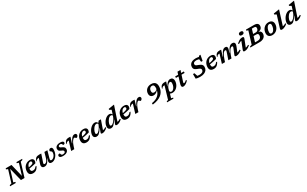

<svg xmlns="http://www.w3.org/2000/svg" viewBox="600 -4032 12080 7555"><g transform="rotate(-30 6640.0 -254.0)"><path d="M598.5 -61.5 565 -57.5 740 -628.5 656.5 -654 669.5 -698H927L914 -654L825.5 -629L632 1.5H468.5L313 -628.5L335.5 -634.5L162 -69L245.5 -44L232.5 0H-24.5L-12 -44L76.5 -68.5L247 -623L168.5 -655.5L181 -698H444.5Z M1144.5 -444.5Q1118 -444.5 1093.5 -433Q1069 -421.5 1048.2 -399.8Q1027.5 -378 1011.8 -347.5Q996 -317 987.5 -279Q979 -241 979 -196.5Q979 -133 1001.5 -108.5Q1024 -84 1075.5 -84Q1105.5 -84 1132.8 -93Q1160 -102 1184.2 -122Q1208.5 -142 1230 -175.5H1277.5Q1245 -105 1206.2 -63.8Q1167.5 -22.5 1122.2 -5.2Q1077 12 1024 12Q962.5 12 921.2 -8Q880 -28 859.5 -67Q839 -106 839 -162Q839 -220 854 -271.8Q869 -323.5 897.5 -366.5Q926 -409.5 966.2 -441Q1006.5 -472.5 1056.8 -489.8Q1107 -507 1165.5 -507Q1222 -507 1256.2 -491Q1290.5 -475 1306.2 -448Q1322 -421 1322 -388Q1322 -363 1314 -336.2Q1306 -309.5 1291.5 -286Q1249.5 -274 1205.8 -263.8Q1162 -253.5 1118.2 -245Q1074.5 -236.5 1031.5 -229.5Q988.5 -222.5 948.5 -217.5L951.5 -266Q1022 -280.5 1068.2 -292Q1114.5 -303.5 1141.5 -314Q1168.5 -324.5 1181.5 -335.5Q1194.5 -346.5 1198.2 -359.2Q1202 -372 1202 -389Q1202 -406 1195.5 -418.5Q1189 -431 1176.5 -437.8Q1164 -444.5 1144.5 -444.5Z M1821.5 -494.5H1957L1866 -172Q1862 -157.5 1859.8 -145Q1857.5 -132.5 1857.5 -123Q1857.5 -98.5 1870.5 -88Q1883.5 -77.5 1908.5 -77.5Q1934.5 -77.5 1961.2 -90.2Q1988 -103 2012 -125.5Q2036 -148 2055 -178Q2074 -208 2084.8 -242.5Q2095.5 -277 2095.5 -313.5Q2095.5 -342 2083.8 -359Q2072 -376 2056.2 -386.2Q2040.5 -396.5 2028.5 -403.8Q2016.5 -411 2016.5 -419.5Q2016.5 -457.5 2040.8 -482.2Q2065 -507 2103.5 -507Q2128.5 -507 2146.5 -495.8Q2164.5 -484.5 2174.8 -459.8Q2185 -435 2185 -394.5Q2185 -325 2167.2 -263.5Q2149.5 -202 2118.5 -151.5Q2087.5 -101 2047.5 -64.2Q2007.5 -27.5 1962.5 -7.8Q1917.5 12 1871.5 12Q1818.5 12 1790.5 -9.5Q1762.5 -31 1762.5 -79Q1762.5 -92.5 1765.2 -108.8Q1768 -125 1773 -144L1795.5 -222.5L1785 -222Q1758.5 -155.5 1730 -110.5Q1701.5 -65.5 1671 -38.5Q1640.5 -11.5 1608.5 0.2Q1576.5 12 1542 12Q1484.5 12 1454 -16.2Q1423.5 -44.5 1423.5 -95.5Q1423.5 -130 1438 -173L1516 -404Q1514 -404 1513 -404Q1512 -404 1510 -404Q1481 -404 1458.8 -398Q1436.5 -392 1417.5 -375.5Q1398.5 -359 1378.5 -328L1363 -333.5Q1377.5 -384 1397.2 -417.5Q1417 -451 1444.2 -470.5Q1471.5 -490 1508.5 -498.2Q1545.5 -506.5 1595 -506.5Q1611.5 -506.5 1625.5 -506Q1639.5 -505.5 1653 -504.5Q1666.5 -503.5 1682.5 -501.5L1567.5 -159Q1563 -145 1560.8 -134Q1558.5 -123 1558.5 -114.5Q1558.5 -95 1569.8 -86.5Q1581 -78 1603 -78Q1630 -78 1658 -97Q1686 -116 1712 -159.5Q1738 -203 1759.5 -277.5Z M2320.5 -144Q2325 -117 2331 -99.8Q2337 -82.5 2347.5 -69.5Q2358.5 -56.5 2372.2 -52Q2386 -47.5 2406 -47.5Q2440.5 -47.5 2465.5 -56Q2490.5 -64.5 2504.5 -81Q2518.5 -97.5 2518.5 -121Q2518.5 -139 2510.8 -152.8Q2503 -166.5 2481.8 -180Q2460.5 -193.5 2418 -209.5Q2376.5 -226 2352 -244.5Q2327.5 -263 2317 -286.5Q2306.5 -310 2306.5 -342Q2306.5 -391.5 2333.8 -428.5Q2361 -465.5 2412 -486Q2463 -506.5 2535 -506.5Q2587.5 -506.5 2621 -496.5Q2654.5 -486.5 2670.5 -468Q2686.5 -449.5 2686.5 -424Q2686.5 -404 2677.5 -389.8Q2668.5 -375.5 2648.8 -368Q2629 -360.5 2597.5 -360.5Q2592 -383.5 2584.5 -398.8Q2577 -414 2566 -425.5Q2555 -437 2541.8 -442Q2528.5 -447 2511.5 -447Q2468 -447 2444.5 -431.2Q2421 -415.5 2421 -388Q2421 -373.5 2427.8 -361Q2434.5 -348.5 2455.8 -335Q2477 -321.5 2519.5 -303Q2562.5 -284.5 2586.5 -264Q2610.5 -243.5 2620.5 -219.2Q2630.5 -195 2630.5 -165Q2630.5 -109 2600.5 -69.5Q2570.5 -30 2515.2 -9Q2460 12 2384 12Q2324.5 12 2289 0.2Q2253.5 -11.5 2237.8 -32Q2222 -52.5 2222 -77Q2222 -99 2230.8 -113.8Q2239.5 -128.5 2261 -136.2Q2282.5 -144 2320.5 -144Z M2875.5 -404Q2874.5 -404 2872.8 -404Q2871 -404 2869.5 -404Q2840.5 -404 2818.2 -398Q2796 -392 2776.8 -375.5Q2757.5 -359 2737.5 -328L2722 -333Q2739.5 -401 2768.2 -438.5Q2797 -476 2837.8 -491Q2878.5 -506 2932 -506Q2947.5 -506 2960 -505.5Q2972.5 -505 2984 -504.2Q2995.5 -503.5 3009 -501.5L2929 -244.5L2942.5 -246Q2989 -343 3030 -400.2Q3071 -457.5 3110.5 -482.2Q3150 -507 3191.5 -507Q3234 -507 3254 -486.8Q3274 -466.5 3274 -436Q3274 -408 3260 -386Q3246 -364 3226.8 -351.5Q3207.5 -339 3191.5 -339Q3188 -339 3178.8 -347.5Q3169.5 -356 3158.5 -366.5Q3147.5 -377.5 3136.8 -385.2Q3126 -393 3118.5 -393Q3101.5 -393 3082.2 -379.8Q3063 -366.5 3042.8 -341.8Q3022.5 -317 3002.5 -282.5Q2982.5 -248 2964 -205Q2945.5 -162 2930 -112.5L2894.5 0H2752.5Z M3570.5 -444.5Q3544 -444.5 3519.5 -433Q3495 -421.5 3474.2 -399.8Q3453.5 -378 3437.8 -347.5Q3422 -317 3413.5 -279Q3405 -241 3405 -196.5Q3405 -133 3427.5 -108.5Q3450 -84 3501.5 -84Q3531.5 -84 3558.8 -93Q3586 -102 3610.2 -122Q3634.5 -142 3656 -175.5H3703.5Q3671 -105 3632.2 -63.8Q3593.5 -22.5 3548.2 -5.2Q3503 12 3450 12Q3388.5 12 3347.2 -8Q3306 -28 3285.5 -67Q3265 -106 3265 -162Q3265 -220 3280 -271.8Q3295 -323.5 3323.5 -366.5Q3352 -409.5 3392.2 -441Q3432.5 -472.5 3482.8 -489.8Q3533 -507 3591.5 -507Q3648 -507 3682.2 -491Q3716.5 -475 3732.2 -448Q3748 -421 3748 -388Q3748 -363 3740 -336.2Q3732 -309.5 3717.5 -286Q3675.5 -274 3631.8 -263.8Q3588 -253.5 3544.2 -245Q3500.5 -236.5 3457.5 -229.5Q3414.5 -222.5 3374.5 -217.5L3377.5 -266Q3448 -280.5 3494.2 -292Q3540.5 -303.5 3567.5 -314Q3594.5 -324.5 3607.5 -335.5Q3620.5 -346.5 3624.2 -359.2Q3628 -372 3628 -389Q3628 -406 3621.5 -418.5Q3615 -431 3602.5 -437.8Q3590 -444.5 3570.5 -444.5Z M4118.5 -53.5 4183.5 -225.5H4176Q4128.5 -150.5 4091 -103.8Q4053.5 -57 4022.5 -31.8Q3991.5 -6.5 3964 2.8Q3936.5 12 3908 12Q3872 12 3842.2 -2Q3812.5 -16 3794.8 -44Q3777 -72 3777 -114.5Q3777 -164 3794.8 -218Q3812.5 -272 3844 -323Q3875.5 -374 3917.8 -415.2Q3960 -456.5 4009 -481Q4058 -505.5 4110.5 -505.5Q4159.5 -505.5 4190.2 -478.8Q4221 -452 4237 -398L4225.5 -368.5Q4210.5 -402.5 4189.8 -416.2Q4169 -430 4142 -430Q4108.5 -430 4076.2 -409.2Q4044 -388.5 4015.8 -354.5Q3987.5 -320.5 3965.8 -280.5Q3944 -240.5 3931.8 -201.5Q3919.5 -162.5 3919.5 -132Q3919.5 -105.5 3933.8 -93Q3948 -80.5 3973 -80.5Q3996 -80.5 4026.2 -102.2Q4056.5 -124 4087.8 -160.5Q4119 -197 4146.5 -241.8Q4174 -286.5 4192 -332L4225.5 -418.5L4289 -494.5H4389L4229.5 -37.5L4202 -81.5Q4231 -79.5 4260 -84.5Q4289 -89.5 4320 -102.8Q4351 -116 4384.5 -140L4407.5 -106Q4333 -37 4275 -12.5Q4217 12 4173.5 12Q4132 12 4118.2 -3Q4104.5 -18 4118.5 -53.5Z M4883 -369.5Q4868 -403.5 4847 -417Q4826 -430.5 4799.5 -430.5Q4766 -430.5 4733.8 -409.8Q4701.5 -389 4673.2 -355Q4645 -321 4623.2 -281Q4601.5 -241 4589.2 -201.8Q4577 -162.5 4577 -132Q4577 -105.5 4591 -93Q4605 -80.5 4630.5 -80.5Q4649.5 -80.5 4674 -95.2Q4698.5 -110 4725.5 -136.5Q4752.5 -163 4778.2 -197.8Q4804 -232.5 4825.2 -272.5Q4846.5 -312.5 4860.5 -354.5L4943 -606.5Q4934 -613 4918 -622.5Q4902 -632 4884.5 -642Q4867 -652 4853 -659.5L4862.5 -697L5101.5 -736H5124.5L4888.5 -37.5L4861 -81.5Q4890.5 -79.5 4919.5 -84.5Q4948.5 -89.5 4979.2 -102.8Q5010 -116 5043.5 -140L5067 -106Q4992.5 -37 4934.2 -12.5Q4876 12 4832.5 12Q4791 12 4776.8 -2.8Q4762.5 -17.5 4776 -53L4841 -225.5H4833.5Q4785.5 -150.5 4748.2 -103.5Q4711 -56.5 4680 -31.5Q4649 -6.5 4621.2 2.8Q4593.5 12 4565.5 12Q4529.5 12 4499.8 -2Q4470 -16 4452.5 -44.2Q4435 -72.5 4435 -114.5Q4435 -164 4452.5 -218.2Q4470 -272.5 4501.5 -323.5Q4533 -374.5 4575.2 -415.8Q4617.5 -457 4666.5 -481.8Q4715.5 -506.5 4768 -506.5Q4817.5 -506.5 4848 -479.5Q4878.5 -452.5 4894.5 -399Z M5416.5 -444.5Q5390 -444.5 5365.5 -433Q5341 -421.5 5320.2 -399.8Q5299.5 -378 5283.8 -347.5Q5268 -317 5259.5 -279Q5251 -241 5251 -196.5Q5251 -133 5273.5 -108.5Q5296 -84 5347.5 -84Q5377.5 -84 5404.8 -93Q5432 -102 5456.2 -122Q5480.5 -142 5502 -175.5H5549.5Q5517 -105 5478.2 -63.8Q5439.5 -22.5 5394.2 -5.2Q5349 12 5296 12Q5234.5 12 5193.2 -8Q5152 -28 5131.5 -67Q5111 -106 5111 -162Q5111 -220 5126 -271.8Q5141 -323.5 5169.5 -366.5Q5198 -409.5 5238.2 -441Q5278.5 -472.5 5328.8 -489.8Q5379 -507 5437.5 -507Q5494 -507 5528.2 -491Q5562.5 -475 5578.2 -448Q5594 -421 5594 -388Q5594 -363 5586 -336.2Q5578 -309.5 5563.5 -286Q5521.5 -274 5477.8 -263.8Q5434 -253.5 5390.2 -245Q5346.5 -236.5 5303.5 -229.5Q5260.5 -222.5 5220.5 -217.5L5223.5 -266Q5294 -280.5 5340.2 -292Q5386.5 -303.5 5413.5 -314Q5440.5 -324.5 5453.5 -335.5Q5466.5 -346.5 5470.2 -359.2Q5474 -372 5474 -389Q5474 -406 5467.5 -418.5Q5461 -431 5448.5 -437.8Q5436 -444.5 5416.5 -444.5Z M5789.5 -404Q5788.5 -404 5786.8 -404Q5785 -404 5783.5 -404Q5754.5 -404 5732.2 -398Q5710 -392 5690.8 -375.5Q5671.5 -359 5651.5 -328L5636 -333Q5653.5 -401 5682.2 -438.5Q5711 -476 5751.8 -491Q5792.5 -506 5846 -506Q5861.5 -506 5874 -505.5Q5886.5 -505 5898 -504.2Q5909.5 -503.5 5923 -501.5L5843 -244.5L5856.5 -246Q5903 -343 5944 -400.2Q5985 -457.5 6024.5 -482.2Q6064 -507 6105.5 -507Q6148 -507 6168 -486.8Q6188 -466.5 6188 -436Q6188 -408 6174 -386Q6160 -364 6140.8 -351.5Q6121.5 -339 6105.5 -339Q6102 -339 6092.8 -347.5Q6083.5 -356 6072.5 -366.5Q6061.5 -377.5 6050.8 -385.2Q6040 -393 6032.5 -393Q6015.5 -393 5996.2 -379.8Q5977 -366.5 5956.8 -341.8Q5936.5 -317 5916.5 -282.5Q5896.5 -248 5878 -205Q5859.5 -162 5844 -112.5L5808.5 0H5666.5Z M6449 24.5 6446 -41Q6545.5 -56 6619 -88Q6692.5 -120 6743 -165Q6793.5 -210 6824 -264.8Q6854.5 -319.5 6868.2 -380.5Q6882 -441.5 6882 -504Q6882 -550.5 6870.2 -578.8Q6858.5 -607 6836.8 -620Q6815 -633 6785 -633Q6743 -633 6711.8 -612Q6680.5 -591 6663.2 -552.5Q6646 -514 6646 -461Q6646 -413.5 6668.8 -388Q6691.5 -362.5 6742 -362.5Q6769.5 -362.5 6794.8 -371.2Q6820 -380 6843.2 -398Q6866.5 -416 6888 -444L6908.5 -439Q6878 -394 6848 -362Q6818 -330 6787.5 -309.8Q6757 -289.5 6725.5 -280.2Q6694 -271 6660.5 -271Q6607.5 -271 6570.5 -290.8Q6533.5 -310.5 6514 -347Q6494.5 -383.5 6494.5 -433.5Q6494.5 -492.5 6515.5 -543Q6536.5 -593.5 6575.5 -631Q6614.5 -668.5 6668.8 -689.2Q6723 -710 6789 -710Q6866 -710 6917.5 -683.5Q6969 -657 6994.8 -607.2Q7020.5 -557.5 7020.5 -488Q7020.5 -429.5 7006.2 -365.5Q6992 -301.5 6956 -239.5Q6920 -177.5 6855.5 -123.8Q6791 -70 6691.2 -31.2Q6591.5 7.5 6449 24.5Z M7279.5 -152Q7276 -138.5 7274.8 -129.2Q7273.5 -120 7273.5 -113Q7273.5 -85 7292 -67.5Q7310.5 -50 7347.5 -50Q7376 -50 7402.2 -65.8Q7428.5 -81.5 7451.2 -109.5Q7474 -137.5 7491 -173.2Q7508 -209 7517.5 -249Q7527 -289 7527 -329Q7527 -370.5 7512.5 -389Q7498 -407.5 7469 -407.5Q7449 -407.5 7428 -395.8Q7407 -384 7386.5 -363.8Q7366 -343.5 7348 -318.2Q7330 -293 7316.5 -265.2Q7303 -237.5 7295.5 -211ZM7207.5 -69.5H7265L7195.5 167.5L7279 187.5L7266.5 228.5H6976.5L6988.5 187.5L7058 167.5L7227 -404.5Q7225.5 -405 7223.8 -405Q7222 -405 7220.5 -405Q7190.5 -405 7167.8 -398.8Q7145 -392.5 7125.5 -376Q7106 -359.5 7086 -328L7071.5 -334Q7089 -401.5 7118.2 -439Q7147.5 -476.5 7189 -491.5Q7230.5 -506.5 7284 -506.5Q7306 -506.5 7322.2 -505.5Q7338.5 -504.5 7357.5 -502L7298 -311.5L7307 -313Q7345 -382 7382.5 -424.5Q7420 -467 7458.2 -487Q7496.5 -507 7536.5 -507Q7604.5 -507 7639.8 -465Q7675 -423 7675 -355Q7675 -298.5 7659 -244.8Q7643 -191 7613.8 -144.5Q7584.5 -98 7544.5 -62.8Q7504.5 -27.5 7456.2 -7.8Q7408 12 7354 12Q7295 12 7255.2 -8.5Q7215.5 -29 7207.5 -69.5Z M7760.5 -429 7763.5 -494.5H8157L8154.5 -429ZM7940 -198.5Q7931 -172.5 7926.5 -155Q7922 -137.5 7920 -127Q7918 -116.5 7918 -110Q7918 -97.5 7923 -93.2Q7928 -89 7938 -89Q7948.5 -89 7964 -95.2Q7979.5 -101.5 8002.2 -117Q8025 -132.5 8057.5 -160.5L8086.5 -126.5Q8047 -85.5 8012.8 -58.8Q7978.5 -32 7949.2 -16.5Q7920 -1 7895 5.5Q7870 12 7849 12Q7813.5 12 7794.2 -6.5Q7775 -25 7775 -66Q7775 -86 7781.2 -115Q7787.5 -144 7801.5 -187.5L7935 -611.5H8073.5Z M8945 -591.5Q8922 -609 8886 -619Q8850 -629 8809 -629Q8752 -629 8718 -616.8Q8684 -604.5 8669 -582.5Q8654 -560.5 8654 -529.5Q8654 -499 8672 -481Q8690 -463 8722 -450Q8754 -437 8795.5 -421.5Q8837 -406 8873.2 -385.2Q8909.5 -364.5 8931.8 -331Q8954 -297.5 8954 -244Q8954 -165.5 8914.5 -108Q8875 -50.5 8798 -19.2Q8721 12 8608.5 12Q8547.5 12 8501.5 4.2Q8455.5 -3.5 8418 -16L8417.5 -225.5H8482L8552.5 -17.5L8473 -96.5Q8505 -85 8540.8 -78Q8576.5 -71 8618 -71Q8684 -71 8726.5 -86.2Q8769 -101.5 8790.2 -129.8Q8811.5 -158 8811.5 -196.5Q8811.5 -223.5 8798.2 -241.5Q8785 -259.5 8762.2 -272.5Q8739.5 -285.5 8711 -296Q8682.5 -306.5 8652 -318.5Q8611 -335 8580.5 -354.8Q8550 -374.5 8533 -404.2Q8516 -434 8516 -480.5Q8516 -550.5 8551 -602Q8586 -653.5 8654.2 -681.8Q8722.5 -710 8822 -710Q8874.5 -710 8920.2 -700.8Q8966 -691.5 9000.5 -671.5L8937.5 -678L9001 -737H9052.5L9004 -482.5H8937L8915.5 -641Z M9351 -444.5Q9324.5 -444.5 9300 -433Q9275.5 -421.5 9254.8 -399.8Q9234 -378 9218.2 -347.5Q9202.5 -317 9194 -279Q9185.5 -241 9185.5 -196.5Q9185.5 -133 9208 -108.5Q9230.5 -84 9282 -84Q9312 -84 9339.2 -93Q9366.5 -102 9390.8 -122Q9415 -142 9436.5 -175.5H9484Q9451.5 -105 9412.8 -63.8Q9374 -22.5 9328.8 -5.2Q9283.5 12 9230.5 12Q9169 12 9127.8 -8Q9086.5 -28 9066 -67Q9045.5 -106 9045.5 -162Q9045.5 -220 9060.5 -271.8Q9075.5 -323.5 9104 -366.5Q9132.5 -409.5 9172.8 -441Q9213 -472.5 9263.2 -489.8Q9313.5 -507 9372 -507Q9428.5 -507 9462.8 -491Q9497 -475 9512.8 -448Q9528.5 -421 9528.5 -388Q9528.5 -363 9520.5 -336.2Q9512.5 -309.5 9498 -286Q9456 -274 9412.2 -263.8Q9368.5 -253.5 9324.8 -245Q9281 -236.5 9238 -229.5Q9195 -222.5 9155 -217.5L9158 -266Q9228.5 -280.5 9274.8 -292Q9321 -303.5 9348 -314Q9375 -324.5 9388 -335.5Q9401 -346.5 9404.8 -359.2Q9408.5 -372 9408.5 -389Q9408.5 -406 9402 -418.5Q9395.5 -431 9383 -437.8Q9370.5 -444.5 9351 -444.5Z M10334 -42 10306.5 -83.5Q10333 -82 10360 -86.8Q10387 -91.5 10418 -104.5Q10449 -117.5 10488 -140L10511 -104Q10458.5 -59 10413.5 -33.5Q10368.5 -8 10329.8 2Q10291 12 10256.5 12Q10217 12 10202 -5.8Q10187 -23.5 10203 -62.5L10300.5 -299.5Q10312.5 -329.5 10316.8 -344.5Q10321 -359.5 10321 -369Q10321 -383.5 10312.5 -391.8Q10304 -400 10284 -400Q10258 -400 10231.2 -381.5Q10204.5 -363 10177.5 -326.8Q10150.5 -290.5 10124.5 -237.2Q10098.5 -184 10075 -114L10037 0H9894.5L9996 -300Q10003 -320.5 10006.8 -333.8Q10010.5 -347 10012 -355.5Q10013.5 -364 10013.5 -370.5Q10013.5 -384.5 10005.5 -392.2Q9997.5 -400 9978.5 -400Q9952.5 -400 9926.5 -380.8Q9900.5 -361.5 9875 -324.2Q9849.5 -287 9825 -232.2Q9800.5 -177.5 9777.5 -106.5L9743 0H9601.5L9724 -404Q9723 -404 9721.2 -404Q9719.5 -404 9718 -404Q9689 -404 9666.8 -398Q9644.5 -392 9625.2 -375.5Q9606 -359 9586 -328L9570.5 -333Q9588 -401 9616.8 -438.5Q9645.5 -476 9686.2 -491Q9727 -506 9780.5 -506Q9794.5 -506 9806 -505.5Q9817.5 -505 9829.5 -504.2Q9841.5 -503.5 9856 -501.5L9771.5 -227.5L9785 -229Q9823 -313.5 9855.8 -367.8Q9888.5 -422 9918.5 -452.2Q9948.5 -482.5 9977.2 -494.8Q10006 -507 10036 -507Q10083.5 -507 10105.2 -485Q10127 -463 10127 -425.5Q10127 -405 10121.5 -381Q10116 -357 10104.5 -322L10074.5 -230H10087Q10124.5 -312 10158.8 -365.8Q10193 -419.5 10225.5 -450.2Q10258 -481 10290.5 -494Q10323 -507 10357.5 -507Q10414 -507 10440.8 -480.5Q10467.5 -454 10467.5 -414Q10467.5 -393 10460.8 -364Q10454 -335 10435.5 -290Z M10591 -79.5 10737 -450.5 10766 -411Q10736 -412.5 10707 -407Q10678 -401.5 10646.2 -386.2Q10614.5 -371 10577 -344L10551 -380Q10609 -431 10655 -458.5Q10701 -486 10738.2 -496.5Q10775.5 -507 10806.5 -507Q10857.5 -507 10870.5 -485.2Q10883.5 -463.5 10864.5 -415L10718.5 -42L10686.5 -84.5Q10718 -82.5 10747.2 -87Q10776.5 -91.5 10806.2 -104.2Q10836 -117 10868 -138.5L10891.5 -102.5Q10840.5 -59 10796 -33.8Q10751.5 -8.5 10713 1.8Q10674.5 12 10641 12Q10595.5 12 10582.8 -7.2Q10570 -26.5 10591 -79.5ZM10764 -652Q10764 -676.5 10775.2 -695.2Q10786.5 -714 10809.8 -724.8Q10833 -735.5 10869.5 -735.5Q10914 -735.5 10936.5 -718.5Q10959 -701.5 10959 -671.5Q10959 -647.5 10948 -628.8Q10937 -610 10913.8 -599.2Q10890.5 -588.5 10853.5 -588.5Q10809 -588.5 10786.5 -605.5Q10764 -622.5 10764 -652Z M11251.5 -615.5 11278 -698H11460.5Q11533 -698 11575.8 -679.8Q11618.5 -661.5 11637.5 -630Q11656.5 -598.5 11656.5 -558Q11656.5 -499.5 11630 -458.2Q11603.5 -417 11553.8 -394.5Q11504 -372 11433 -369.5L11437.5 -378.5Q11523.5 -373.5 11561.8 -336.8Q11600 -300 11600 -237.5Q11600 -168 11567.5 -114.5Q11535 -61 11470 -30.5Q11405 0 11306.5 0H11065.5L11090 -85.5H11283.5Q11337.5 -85.5 11373 -106Q11408.5 -126.5 11426.2 -163.2Q11444 -200 11444 -249Q11444 -285.5 11422 -307.2Q11400 -329 11347.5 -329H11162.5L11189.5 -408H11376Q11418 -408 11446.2 -426.5Q11474.5 -445 11488.5 -476.2Q11502.5 -507.5 11502.5 -545Q11502.5 -568.5 11493 -584Q11483.5 -599.5 11463.5 -607.5Q11443.5 -615.5 11411.5 -615.5ZM11165 -628.5 11086 -654 11099 -698H11343L11129 0H10892L10905.5 -44L10993.5 -70Z M12004.5 -507Q12073 -507 12117.5 -483Q12162 -459 12184 -417.8Q12206 -376.5 12206 -322.5Q12206 -256.5 12183.8 -196.2Q12161.5 -136 12120.2 -89Q12079 -42 12021.8 -15Q11964.5 12 11894 12Q11826 12 11781.2 -11.8Q11736.5 -35.5 11714.8 -77.2Q11693 -119 11693 -172Q11693 -238 11715.2 -298.2Q11737.5 -358.5 11778.8 -405.5Q11820 -452.5 11877.2 -479.8Q11934.5 -507 12004.5 -507ZM11900 -67Q11930 -67 11955.8 -83.2Q11981.5 -99.5 12002.2 -127.5Q12023 -155.5 12037.8 -191Q12052.5 -226.5 12060.5 -265.8Q12068.5 -305 12068.5 -343.5Q12068.5 -386.5 12050.8 -407Q12033 -427.5 11999 -427.5Q11969 -427.5 11943 -411.2Q11917 -395 11896.2 -367.2Q11875.5 -339.5 11860.8 -303.8Q11846 -268 11838.2 -229Q11830.5 -190 11830.5 -151.5Q11830.5 -108.5 11848.2 -87.8Q11866 -67 11900 -67Z M12443.5 -608Q12434.5 -614 12418.8 -623.2Q12403 -632.5 12385.2 -642.2Q12367.5 -652 12353 -659.5L12362.5 -697L12600 -736H12623.5L12404.5 -39.5L12373.5 -86.5Q12405 -84 12435 -88.2Q12465 -92.5 12495.8 -105.2Q12526.5 -118 12559 -140L12582 -104Q12529.5 -58.5 12484.8 -33.2Q12440 -8 12402 2Q12364 12 12330 12Q12289.5 12 12276 -8.2Q12262.5 -28.5 12278.5 -79Z M13062 -369.5Q13047 -403.5 13026 -417Q13005 -430.5 12978.5 -430.5Q12945 -430.5 12912.8 -409.8Q12880.5 -389 12852.2 -355Q12824 -321 12802.2 -281Q12780.5 -241 12768.2 -201.8Q12756 -162.5 12756 -132Q12756 -105.5 12770 -93Q12784 -80.5 12809.5 -80.5Q12828.5 -80.5 12853 -95.2Q12877.5 -110 12904.5 -136.5Q12931.5 -163 12957.2 -197.8Q12983 -232.5 13004.2 -272.5Q13025.5 -312.5 13039.5 -354.5L13122 -606.5Q13113 -613 13097 -622.5Q13081 -632 13063.5 -642Q13046 -652 13032 -659.5L13041.5 -697L13280.5 -736H13303.5L13067.5 -37.5L13040 -81.5Q13069.5 -79.5 13098.5 -84.5Q13127.5 -89.5 13158.2 -102.8Q13189 -116 13222.5 -140L13246 -106Q13171.5 -37 13113.2 -12.5Q13055 12 13011.5 12Q12970 12 12955.8 -2.8Q12941.5 -17.5 12955 -53L13020 -225.5H13012.5Q12964.5 -150.5 12927.2 -103.5Q12890 -56.5 12859 -31.5Q12828 -6.5 12800.2 2.8Q12772.5 12 12744.5 12Q12708.5 12 12678.8 -2Q12649 -16 12631.5 -44.2Q12614 -72.5 12614 -114.5Q12614 -164 12631.5 -218.2Q12649 -272.5 12680.5 -323.5Q12712 -374.5 12754.2 -415.8Q12796.5 -457 12845.5 -481.8Q12894.5 -506.5 12947 -506.5Q12996.5 -506.5 13027 -479.5Q13057.5 -452.5 13073.5 -399Z"/></g></svg>

Font: Newsreader 9pt SemiBold
Style: Italic
Weight: 600
Italic angle: -17°
Designer: Hugues Gentile
Foundry: Production Type
Version: Version 1.003